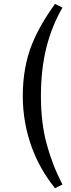

<svg xmlns="http://www.w3.org/2000/svg" viewBox="-20 -865 367 992"><path d="M264.2 -844.7 302.7 -825.7Q246.1 -727.5 218.8 -615.7Q191.4 -504.4 191.4 -368.7Q191.4 -230.5 221.2 -120.6Q251 -10.7 302.7 88.4L264.2 107.4Q186.5 10.7 145 -101.6Q97.7 -231 97.7 -368.7Q97.7 -516.6 145 -635.7Q185.1 -735.4 264.2 -844.7Z"/></svg>

Font: Modern Antiqua
Style: Book
Weight: 400
Designer: Wojciech Kalinowski "wmk69" (wmk69@o2.pl)
Foundry: Wojciech Kalinowski "wmk69" (wmk69@o2.pl)
Version: Version 3.1.0; 2021-05-28